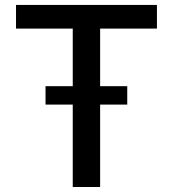

<svg xmlns="http://www.w3.org/2000/svg" viewBox="-20 -747 691 767"><path d="M44 -632.8V-727.3H606.9V-632.8H380V0H270.6V-632.8ZM161.9 -329.2V-402.7H488.3V-329.2Z"/></svg>

Font: Inter UI Medium
Style: Regular
Weight: 500
Designer: Rasmus Andersson
Foundry: rsms
Version: 3.2;8d6f07862